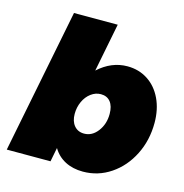

<svg xmlns="http://www.w3.org/2000/svg" viewBox="-110 -844 915 954"><g transform="rotate(15 348.0 -367.0)"><path d="M682 -318Q682 -228 644.5 -153.5Q607 -79 542.5 -35.5Q478 8 400 8Q348 8 308.5 -12.5Q269 -33 246 -72L232 0H7L154 -742H379L330 -493Q398 -555 480 -555Q539 -555 585 -525Q631 -495 656.5 -441Q682 -387 682 -318ZM287 -259Q287 -221 306 -198.5Q325 -176 357 -176Q398 -176 426.5 -213.5Q455 -251 455 -303Q455 -343 437.5 -365Q420 -387 388 -387Q361 -387 337.5 -369.5Q314 -352 300.5 -322.5Q287 -293 287 -259Z"/></g></svg>

Font: Gontserrat Black
Style: Italic
Weight: 900
Italic angle: -11.3°
Designer: Julieta Ulanovsky
Foundry: Julieta Ulanovsky
Version: Version 6.001